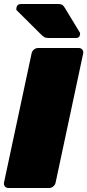

<svg xmlns="http://www.w3.org/2000/svg" viewBox="-23 -940 437 960"><path d="M19 0Q8 0 1.5 -8Q-5 -16 -3 -27L135 -673Q137 -684 146.5 -692Q156 -700 167 -700H371Q382 -700 388.5 -692Q395 -684 393 -673L255 -27Q253 -16 243.5 -8Q234 0 223 0ZM221 -750Q205 -750 197.5 -755Q190 -760 183 -767L61 -888Q57 -892 59 -900Q62 -920 82 -920H268Q279 -920 286 -917Q293 -914 301 -901L375 -779Q379 -774 377 -766Q374 -750 358 -750Z"/></svg>

Font: Rubik Light Black
Style: Italic
Weight: 900
Italic angle: -12°
Version: Version 2.104